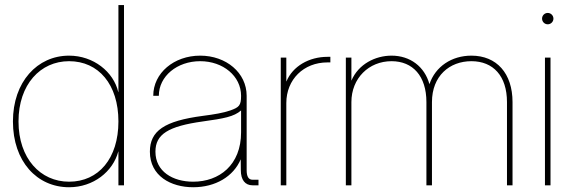

<svg xmlns="http://www.w3.org/2000/svg" viewBox="-20 -748 2308 775"><path d="M258.8 7.8C356.9 7.8 436 -55.2 457.5 -136.7H458V0H480.5V-727.5H458V-376H457.5C438.5 -458.5 356.9 -523.4 258.8 -523.4C130.9 -523.4 32.2 -418 32.2 -257.8C32.2 -96.2 129.4 7.8 258.8 7.8ZM258.8 -14.6C143.1 -14.6 54.7 -108.4 54.7 -257.8C54.7 -407.2 143.1 -501 258.8 -501C377.9 -501 458 -407.2 458 -257.8C458 -108.4 377.9 -14.6 258.8 -14.6Z M759.8 7.8C849.6 7.8 922.4 -35.6 951.7 -105L952.1 -61C952.1 -22 969.2 0 999.5 0H1023.4V-22.5H999.5C983.4 -22.5 975.6 -35.2 975.6 -61V-361.3C975.6 -454.1 893.1 -523.4 788.1 -523.4C682.1 -523.4 598.6 -453.1 598.6 -361.3H621.1C621.1 -440.4 694.8 -501 788.1 -501C880.4 -501 953.1 -440.9 953.1 -361.3C953.1 -322.3 945.3 -314.9 909.7 -302.2C882.3 -292.5 844.2 -286.1 798.8 -280.3C643.1 -259.8 585 -219.7 585 -135.7C585 -37.6 669.9 7.8 759.8 7.8ZM759.8 -14.6C676.8 -14.6 607.4 -56.2 607.4 -135.7C607.4 -206.1 658.7 -238.3 798.8 -257.8C883.3 -269.5 924.3 -276.9 953.1 -302.2V-213.9C953.1 -81.5 864.7 -14.6 759.8 -14.6Z M1113.3 0H1135.7V-332C1135.7 -427.2 1205.6 -496.1 1301.8 -496.1H1313.5V-518.6H1301.8C1227.1 -518.6 1161.6 -480.5 1136.2 -419.4H1135.7V-515.6H1113.3Z M1376 0H1398.4V-335.9C1398.4 -432.1 1468.8 -501 1560.5 -501C1646 -501 1701.2 -441.4 1701.2 -335.9V0H1723.6V-335.9C1723.6 -441.4 1794.4 -501 1882.8 -501C1970.7 -501 2026.4 -441.4 2026.4 -335.9V0H2048.8V-335.9C2048.8 -451.7 1984.9 -523.4 1882.8 -523.4C1803.2 -523.4 1737.3 -479.5 1713.4 -408.2C1693.8 -479.5 1635.3 -523.4 1560.5 -523.4C1495.6 -523.4 1426.8 -489.7 1398.4 -422.4V-515.6H1376Z M2179.7 0H2202.1V-515.6H2179.7ZM2190.9 -649.9C2203.6 -649.9 2213.9 -660.2 2213.9 -672.9C2213.9 -685.5 2203.6 -695.8 2190.9 -695.8C2178.2 -695.8 2168 -685.5 2168 -672.9C2168 -660.2 2178.2 -649.9 2190.9 -649.9Z"/></svg>

Font: Raveo Display Display Thin
Style: Regular
Weight: 100
Designer: Jakub Foglar, Rasmus Andersson (Inter)
Foundry: Jakubfoglar.com
Version: Version 1.100;Glyphs 3.2.3 (3260)